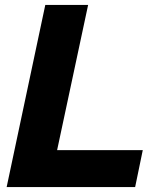

<svg xmlns="http://www.w3.org/2000/svg" viewBox="-20 -760 671 780"><path d="M7 0 164 -740H338L212 -150H560L529 0Z"/></svg>

Font: Be Vietnam Pro ExtraBold
Style: Italic
Weight: 800
Italic angle: -12°
Designer: Lam Bao, Tony Le, Vietanh Nguyen
Foundry: Yellow Type Foundry
Version: Version 1.002; ttfautohint (v1.8.3)